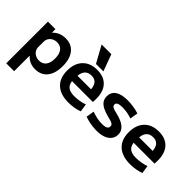

<svg xmlns="http://www.w3.org/2000/svg" viewBox="-48 -1478 2377 2377"><g transform="rotate(45 1140.5 -290.0)"><path d="M372 -530Q475 -530 532 -459Q589 -388 589 -260Q589 -132 532 -61Q475 10 372 10Q322 10 280.5 -8Q239 -26 209 -61H207V210H69V-520H200L201 -459H203Q235 -495 278 -512.5Q321 -530 372 -530ZM331 -420Q296 -420 267.5 -405Q239 -390 223 -364.5Q207 -339 207 -306V-214Q207 -181 223 -155.5Q239 -130 267.5 -115Q296 -100 331 -100Q391 -100 423 -141.5Q455 -183 455 -260Q455 -337 423 -378.5Q391 -420 331 -420Z M956 10Q816 10 740.5 -60Q665 -130 665 -260Q665 -386 734 -458Q803 -530 924 -530Q1041 -530 1104.5 -462Q1168 -394 1168 -269Q1168 -255 1167.5 -237Q1167 -219 1166 -210H742V-305H1059L1040 -276Q1040 -354 1011.5 -392Q983 -430 924 -430Q862 -430 831 -390.5Q800 -351 800 -273V-233Q800 -163 837 -130Q874 -97 950 -97Q993 -97 1041 -105Q1089 -113 1126 -127L1142 -22Q1105 -7 1055.5 1.5Q1006 10 956 10ZM860 -570 739 -790H909L990 -570Z M1453 10Q1418 10 1378.5 5.5Q1339 1 1303 -7.5Q1267 -16 1240 -27L1257 -132Q1305 -115 1349.5 -106Q1394 -97 1438 -97Q1488 -97 1511 -110Q1534 -123 1534 -150Q1534 -166 1526 -176Q1518 -186 1497.5 -194.5Q1477 -203 1440 -211Q1376 -227 1330.5 -248.5Q1285 -270 1261 -302Q1237 -334 1237 -380Q1237 -454 1293 -492Q1349 -530 1456 -530Q1505 -530 1557.5 -522Q1610 -514 1656 -499L1639 -394Q1595 -409 1554 -416Q1513 -423 1474 -423Q1424 -423 1400 -411.5Q1376 -400 1376 -376Q1376 -362 1384 -352Q1392 -342 1412 -334Q1432 -326 1468 -318Q1515 -307 1553 -292Q1591 -277 1618 -256.5Q1645 -236 1659.5 -209Q1674 -182 1674 -147Q1674 -99 1647 -63.5Q1620 -28 1570.5 -9Q1521 10 1453 10Z M2035 10Q1895 10 1819.5 -60Q1744 -130 1744 -260Q1744 -386 1813 -458Q1882 -530 2003 -530Q2120 -530 2183.5 -462Q2247 -394 2247 -269Q2247 -255 2246.5 -237Q2246 -219 2245 -210H1821V-305H2138L2119 -276Q2119 -354 2090.5 -392Q2062 -430 2003 -430Q1941 -430 1910 -390.5Q1879 -351 1879 -273V-233Q1879 -163 1916 -130Q1953 -97 2029 -97Q2072 -97 2120 -105Q2168 -113 2205 -127L2221 -22Q2184 -7 2134.5 1.5Q2085 10 2035 10Z"/></g></svg>

Font: M PLUS 1 Thin
Style: Bold
Weight: 700
Version: Version 1.001